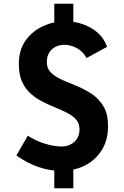

<svg xmlns="http://www.w3.org/2000/svg" viewBox="-20 -899 667 1029"><path d="M307 17Q249 17 187.5 -3.5Q126 -24 68 -66L129 -172Q171 -144 220.5 -129Q270 -114 310 -114Q351 -114 378.5 -139Q406 -164 406 -206Q406 -237 388.5 -257.5Q371 -278 342 -293Q313 -308 278.5 -322Q244 -336 209 -353.5Q174 -371 145 -396.5Q116 -422 98.5 -460.5Q81 -499 81 -556Q81 -632 117.5 -682.5Q154 -733 211 -759Q268 -785 329 -785Q377 -785 422 -770Q467 -755 502 -725Q537 -695 554 -648L444 -588Q424 -624 391 -641.5Q358 -659 324 -659Q300 -659 278.5 -648.5Q257 -638 244 -617.5Q231 -597 231 -566Q231 -531 254.5 -508.5Q278 -486 315.5 -470Q353 -454 395 -436.5Q437 -419 474.5 -393.5Q512 -368 535.5 -327.5Q559 -287 559 -224Q559 -147 524.5 -93Q490 -39 433 -11Q376 17 307 17ZM271 110V-48H373V110ZM271 -740V-879H373V-740Z"/></svg>

Font: Yaldevi ExtraLight
Style: Bold
Weight: 700
Version: Version 1.100